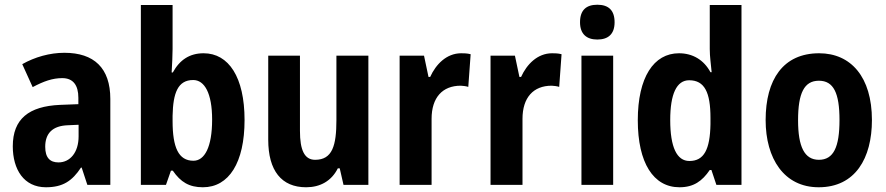

<svg xmlns="http://www.w3.org/2000/svg" viewBox="-20 -847 3741 811"><path d="M252 -624C190 -624 127 -606 74 -576L118 -479C165 -504 202 -517 243 -517C289 -517 311 -487 311 -434V-407L233 -404C102 -398 34 -345 34 -229C34 -131 81 -56 174 -56C246 -56 285 -83 322 -139H325L349 -66H446V-429C446 -560 377 -624 252 -624ZM268 -318 312 -320V-271C312 -203 276 -161 227 -161C192 -161 171 -180 171 -227C171 -282 200 -316 268 -318Z M709 -640V-826H575V-66H681L702 -126H710C743 -78 779 -56 837 -56C947 -56 1013 -160 1013 -340C1013 -521 946 -622 840 -622C781 -622 739 -594 710 -541H705C707 -574 709 -614 709 -640ZM796 -509C844 -509 876 -453 876 -342C876 -225 844 -168 797 -168C734 -168 709 -224 709 -336V-358C711 -454 731 -509 796 -509Z M1536 -612H1401V-340C1401 -232 1384 -172 1311 -172C1266 -172 1247 -213 1247 -294V-612H1113V-257C1113 -126 1169 -56 1273 -56C1332 -56 1380 -82 1407 -136H1415L1431 -66H1536Z M1928 -622C1866 -622 1821 -575 1797 -522H1790L1771 -612H1668V-66H1803V-345C1803 -435 1849 -485 1926 -485C1932 -485 1950 -483 1958 -480L1968 -618C1953 -622 1938 -622 1928 -622Z M2312 -622C2250 -622 2205 -575 2181 -522H2174L2155 -612H2052V-66H2187V-345C2187 -435 2233 -485 2310 -485C2316 -485 2334 -483 2342 -480L2352 -618C2337 -622 2322 -622 2312 -622Z M2503 -827C2456 -827 2430 -804 2430 -753C2430 -703 2458 -680 2503 -680C2549 -680 2576 -703 2576 -753C2576 -803 2551 -827 2503 -827ZM2570 -612H2436V-66H2570Z M2850 -56C2910 -56 2946 -82 2978 -129H2985L3006 -66H3112V-826H2978V-640C2978 -607 2983 -576 2986 -542H2981C2953 -594 2906 -622 2848 -622C2741 -622 2674 -520 2674 -339C2674 -159 2740 -56 2850 -56ZM2892 -167C2839 -167 2811 -225 2811 -340C2811 -450 2838 -508 2891 -508C2956 -508 2981 -457 2981 -349V-322C2979 -216 2954 -167 2892 -167Z M3663 -340C3663 -522 3574 -622 3440 -622C3288 -622 3214 -511 3214 -340C3214 -177 3292 -56 3438 -56C3593 -56 3663 -179 3663 -340ZM3351 -339C3351 -454 3377 -506 3439 -506C3501 -506 3526 -454 3526 -340C3526 -226 3501 -172 3439 -172C3378 -172 3351 -227 3351 -339Z"/></svg>

Font: Noto Sans Malayalam UI Condensed
Style: Bold
Weight: 700
Width: 3
Designer: Jelle Bosma - Monotype Design Team
Foundry: Monotype Imaging Inc.
Version: Version 2.104